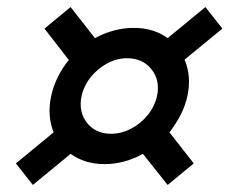

<svg xmlns="http://www.w3.org/2000/svg" viewBox="-20 -605 650 544"><path d="M276 -140Q221 -140 180 -169L73 -81L25 -142L132 -230Q113 -277 125 -333Q131 -361 144 -387Q157 -413 175 -435L106 -524L180 -585L249 -497Q303 -526 359 -526Q415 -526 455 -497L562 -585L610 -524L503 -436Q523 -389 511 -333Q505 -305 491.5 -279Q478 -253 460 -230L529 -142L455 -81L385 -169Q332 -140 276 -140ZM295 -226Q324 -226 351.5 -240.5Q379 -255 398.5 -279Q418 -303 425 -333Q434 -378 409 -409Q384 -440 340 -440Q311 -440 284 -425.5Q257 -411 237.5 -387Q218 -363 211 -333Q202 -288 226.5 -257Q251 -226 295 -226Z"/></svg>

Font: Epunda Sans
Style: Bold Italic
Weight: 700
Italic angle: -12.0243°
Designer: Simon Atzbach
Foundry: typofactur
Version: Version 2.204; ttfautohint (v1.8.4.7-5d5b)